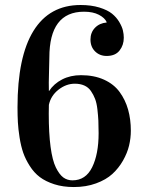

<svg xmlns="http://www.w3.org/2000/svg" viewBox="-20 -734 588 771"><path d="M50.3 -303.2Q50.3 -506.3 114.5 -610.1Q178.7 -713.9 303.7 -713.9Q346.2 -713.9 378.9 -703.9Q411.6 -693.8 429.7 -679.2Q447.8 -664.6 459 -645.5Q470.2 -626.5 473.6 -611.6Q477.1 -596.7 477.1 -582.5Q477.1 -552.7 460 -531Q442.9 -509.3 408.2 -509.3Q380.4 -509.3 361.8 -527.6Q343.3 -545.9 343.3 -575.2Q343.3 -603.5 361.3 -622.3Q379.4 -641.1 408.2 -643.6V-645.5Q400.9 -662.1 377.2 -674.6Q353.5 -687 317.4 -687Q178.2 -687 178.2 -502.9Q178.2 -486.3 176.8 -443.1Q175.3 -399.9 176.3 -368.7H177.2Q196.3 -397.9 229.5 -415Q262.7 -432.1 305.2 -432.1Q357.9 -432.1 397.7 -414.1Q437.5 -396 460.4 -364.5Q483.4 -333 494.4 -293.9Q505.4 -254.9 505.4 -209Q505.4 -179.2 498.3 -149.4Q491.2 -119.6 473.9 -89.1Q456.5 -58.6 431.2 -35.4Q405.8 -12.2 365.7 2.4Q325.7 17.1 276.4 17.1Q232.9 17.1 198 5.9Q163.1 -5.4 139.9 -22.9Q116.7 -40.5 99.6 -67.4Q82.5 -94.2 73.2 -120.8Q64 -147.5 58.6 -181.9Q53.2 -216.3 51.8 -243.2Q50.3 -270 50.3 -303.2ZM175.8 -277.8Q175.8 -198.7 183.1 -144.3Q190.4 -89.8 204.3 -61.5Q218.3 -33.2 234.1 -21.5Q250 -9.8 271 -9.8Q324.2 -9.8 350.1 -62.5Q376 -115.2 376 -199.2Q376 -229 375 -249.5Q374 -270 371.1 -295.2Q368.2 -320.3 361.8 -336.9Q355.5 -353.5 345.2 -368.4Q335 -383.3 318.6 -390.6Q302.2 -397.9 280.3 -397.9Q245.6 -397.9 214.8 -373.8Q184.1 -349.6 176.3 -313Q175.8 -300.8 175.8 -277.8Z"/></svg>

Font: Vidaloka
Style: Regular
Weight: 400
Designer: Cyreal (www.cyreal.org)
Foundry: Cyreal (www.cyreal.org)
Version: Version 1.011